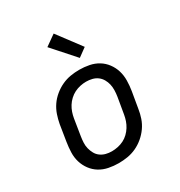

<svg xmlns="http://www.w3.org/2000/svg" viewBox="-180 -889 960 1022"><g transform="rotate(-30 300.0 -377.5)"><path d="M254 8Q223 8 193 2Q163 -4 138.5 -19Q114 -34 96.5 -57.5Q79 -81 70.5 -109Q62 -137 63 -168Q64 -199 69 -230L85 -330Q90 -357 99 -383.5Q108 -410 124 -433.5Q140 -457 163 -476Q186 -495 212 -507Q238 -519 265 -523.5Q292 -528 319 -528Q350 -528 380 -522Q410 -516 434.5 -501Q459 -486 476.5 -462.5Q494 -439 502.5 -411Q511 -383 510.5 -352Q510 -321 505 -290L488 -190Q484 -163 475 -136.5Q466 -110 449.5 -86.5Q433 -63 410.5 -44Q388 -25 362 -13Q336 -1 308.5 3.5Q281 8 254 8ZM254 -65Q272 -65 291 -69Q310 -73 327 -81.5Q344 -90 358 -103.5Q372 -117 382 -133Q392 -149 398 -166.5Q404 -184 407 -202L424 -302Q427 -321 427.5 -340Q428 -359 424 -376.5Q420 -394 411 -409.5Q402 -425 388 -435.5Q374 -446 356 -450.5Q338 -455 319 -455Q301 -455 282.5 -451Q264 -447 247 -438.5Q230 -430 215.5 -416.5Q201 -403 191 -387Q181 -371 175 -353.5Q169 -336 166 -318L150 -218Q147 -199 146 -180Q145 -161 149.5 -143.5Q154 -126 162.5 -110.5Q171 -95 185.5 -84.5Q200 -74 217.5 -69.5Q235 -65 254 -65ZM354 -581 233 -717 298 -763 406 -619Z"/></g></svg>

Font: Iosevka Plex Etoile
Style: Italic
Weight: 400
Italic angle: -9°
Designer: Belleve Invis
Foundry: Belleve Invis
Version: Version 25.1.1; ttfautohint (v1.8.4)